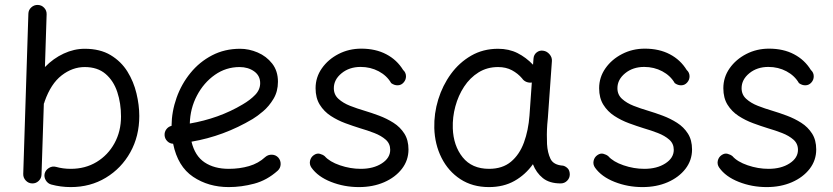

<svg xmlns="http://www.w3.org/2000/svg" viewBox="-20 -721 3342 770"><path d="M131.8 -701.2Q147 -700.7 157.2 -689.7Q167.5 -678.7 167 -663.6L160.2 -452.1Q193.8 -486.8 235.4 -506.1Q276.9 -525.4 319.8 -525.4Q381.3 -525.4 423.6 -500Q465.8 -474.6 491 -434.1Q516.1 -393.6 527.3 -346.4Q538.6 -299.3 538.6 -255.9Q538.6 -174.8 502.7 -110.4Q466.8 -45.9 404.5 -8.3Q342.3 29.3 263.7 29.3Q223.6 29.3 185.5 19Q171.4 15.1 163.6 2Q155.8 -11.2 159.2 -25.4Q163.1 -39.6 176.5 -47.6Q189.9 -55.7 204.6 -51.8Q232.4 -43.9 263.7 -43.9Q322.3 -43.9 367.7 -71.5Q413.1 -99.1 439.2 -146.7Q465.3 -194.3 465.3 -253.9Q465.3 -306.6 450.4 -351.8Q435.5 -397 403.3 -424.6Q371.1 -452.1 319.8 -452.1Q270.5 -452.1 227.3 -418.7Q184.1 -385.3 159.2 -314.5Q158.2 -309.6 155.8 -305.2L146.5 -21Q146 -5.9 135 4.6Q124 15.1 108.9 14.6Q93.8 14.2 83.3 2.9Q72.8 -8.3 73.2 -23.4L93.8 -666Q94.2 -681.2 105.5 -691.4Q116.7 -701.7 131.8 -701.2Z M1093.8 -36.6Q1050.8 2 999.5 15.6Q948.2 29.3 897.5 29.3Q815.9 29.3 754.4 -12Q692.9 -53.2 674.3 -144.5Q660.6 -145 650.9 -154.8Q641.1 -164.6 640.1 -178.2Q639.2 -191.9 647.2 -202.6Q655.3 -213.4 668 -216.3Q668.5 -273.4 688 -328.6Q707.5 -383.8 743.7 -428.2Q779.8 -472.7 830.3 -499Q880.9 -525.4 942.9 -525.4Q978.5 -525.4 1013.4 -510.5Q1048.3 -495.6 1071.5 -466.1Q1094.7 -436.5 1094.7 -393.1Q1094.7 -354.5 1076.9 -324.7Q1059.1 -294.9 1035.2 -274.7Q1011.2 -254.4 993.2 -243.7Q877.4 -174.8 748 -152.8Q761.7 -95.7 800.5 -69.8Q839.4 -43.9 897.5 -43.9Q940.9 -43.9 978.8 -54.9Q1016.6 -65.9 1043.9 -91.3Q1055.2 -101.1 1070.6 -100.6Q1085.9 -100.1 1096.2 -88.9Q1106 -77.6 1105.5 -62.3Q1105 -46.9 1093.8 -36.6ZM940.9 -452.1Q886.2 -452.1 841.6 -420.7Q796.9 -389.2 769.8 -337.6Q742.7 -286.1 741.2 -225.6Q798.3 -235.4 852.1 -254.6Q905.8 -273.9 953.1 -302.2Q983.4 -319.8 1003.4 -340.6Q1023.4 -361.3 1023.4 -387.7Q1023.4 -417.5 999.3 -434.8Q975.1 -452.1 940.9 -452.1Z M1598.6 -390.1Q1589.4 -379.4 1575.4 -378.9Q1561.5 -378.4 1548.8 -387.7Q1531.7 -417.5 1498.8 -435.1Q1465.8 -452.6 1426.3 -452.6Q1380.9 -452.6 1349.9 -427.2Q1318.8 -401.9 1318.8 -367.2Q1318.8 -341.3 1337.4 -324.5Q1356 -307.6 1384 -296.6Q1412.1 -285.6 1441.9 -276.9Q1469.7 -268.6 1500.5 -257.1Q1531.2 -245.6 1558.1 -228.5Q1585 -211.4 1601.6 -185.3Q1618.2 -159.2 1618.2 -121.6Q1618.2 -78.1 1591.8 -43.9Q1565.4 -9.8 1520.5 9.8Q1475.6 29.3 1419.4 29.3Q1360.4 29.3 1307.6 8.5Q1254.9 -12.2 1229 -48.8Q1220.2 -61.5 1223.4 -76.2Q1226.6 -90.8 1238.8 -99.1Q1251 -107.4 1262.7 -104.2Q1274.4 -101.1 1282.2 -94.7Q1301.8 -72.3 1343.3 -58.1Q1384.8 -43.9 1426.8 -43.9Q1477.5 -43.9 1511.2 -65.7Q1544.9 -87.4 1544.9 -120.1Q1544.9 -145 1526.9 -160.9Q1508.8 -176.8 1481.2 -187.5Q1453.6 -198.2 1424.8 -206.5Q1396.5 -215.3 1365.2 -226.8Q1334 -238.3 1306.6 -256.1Q1279.3 -273.9 1262.5 -301Q1245.6 -328.1 1245.6 -367.2Q1245.6 -411.1 1270.8 -447Q1295.9 -482.9 1337.6 -504.4Q1379.4 -525.9 1428.7 -525.9Q1486.3 -525.9 1529.1 -503.4Q1571.8 -481 1596.7 -440.4Q1607.9 -430.2 1608.2 -415.5Q1608.4 -400.9 1598.6 -390.1Z M2228.5 14.6Q2183.6 14.6 2157 -6.8Q2130.4 -28.3 2117.2 -62.5Q2087.4 -20.5 2043.5 4.4Q1999.5 29.3 1940.9 29.3Q1875 29.3 1826.4 -2.4Q1777.8 -34.2 1750.7 -88.1Q1723.6 -142.1 1721.7 -207.5Q1720.2 -265.6 1737.5 -322Q1754.9 -378.4 1788.3 -424.3Q1821.8 -470.2 1869.6 -497.8Q1917.5 -525.4 1977.5 -525.4Q2021 -525.4 2055.4 -508.1Q2089.8 -490.7 2117.7 -461.4L2119.6 -486.3Q2120.6 -501.5 2132.1 -510.7Q2143.6 -520 2158.7 -517.6Q2173.3 -515.6 2183.8 -503.4Q2194.3 -491.2 2193.4 -476.6L2177.2 -248.5Q2176.3 -235.4 2174.8 -222.2Q2173.3 -202.6 2173.1 -181.4Q2172.9 -160.2 2173.8 -143.1Q2175.8 -108.9 2187.7 -84Q2199.7 -59.1 2238.3 -56.6Q2248 -54.2 2256.3 -46.1Q2264.6 -38.1 2265.1 -22Q2265.1 -6.8 2254.4 3.9Q2243.7 14.6 2228.5 14.6ZM1941.4 -43.9Q1995.1 -43.9 2029.3 -72.5Q2063.5 -101.1 2081.3 -149.7Q2099.1 -198.2 2103.5 -258.3L2112.8 -390.1Q2102.1 -388.2 2091.1 -392.6Q2080.1 -397 2073.7 -406.7Q2057.1 -426.3 2033.2 -439.2Q2009.3 -452.1 1977.5 -452.1Q1933.6 -452.1 1899.2 -430.7Q1864.7 -409.2 1841.3 -373.5Q1817.9 -337.9 1806.2 -294.4Q1794.4 -251 1795.9 -206.5Q1798.3 -136.7 1835.4 -90.3Q1872.6 -43.9 1941.4 -43.9Z M2735.8 -390.1Q2726.6 -379.4 2712.6 -378.9Q2698.7 -378.4 2686 -387.7Q2668.9 -417.5 2636 -435.1Q2603 -452.6 2563.5 -452.6Q2518.1 -452.6 2487.1 -427.2Q2456.1 -401.9 2456.1 -367.2Q2456.1 -341.3 2474.6 -324.5Q2493.2 -307.6 2521.2 -296.6Q2549.3 -285.6 2579.1 -276.9Q2606.9 -268.6 2637.7 -257.1Q2668.5 -245.6 2695.3 -228.5Q2722.2 -211.4 2738.8 -185.3Q2755.4 -159.2 2755.4 -121.6Q2755.4 -78.1 2729 -43.9Q2702.6 -9.8 2657.7 9.8Q2612.8 29.3 2556.6 29.3Q2497.6 29.3 2444.8 8.5Q2392.1 -12.2 2366.2 -48.8Q2357.4 -61.5 2360.6 -76.2Q2363.8 -90.8 2376 -99.1Q2388.2 -107.4 2399.9 -104.2Q2411.6 -101.1 2419.4 -94.7Q2439 -72.3 2480.5 -58.1Q2522 -43.9 2564 -43.9Q2614.7 -43.9 2648.4 -65.7Q2682.1 -87.4 2682.1 -120.1Q2682.1 -145 2664.1 -160.9Q2646 -176.8 2618.4 -187.5Q2590.8 -198.2 2562 -206.5Q2533.7 -215.3 2502.4 -226.8Q2471.2 -238.3 2443.8 -256.1Q2416.5 -273.9 2399.7 -301Q2382.8 -328.1 2382.8 -367.2Q2382.8 -411.1 2408 -447Q2433.1 -482.9 2474.9 -504.4Q2516.6 -525.9 2565.9 -525.9Q2623.5 -525.9 2666.3 -503.4Q2709 -481 2733.9 -440.4Q2745.1 -430.2 2745.4 -415.5Q2745.6 -400.9 2735.8 -390.1Z M3233.9 -390.1Q3224.6 -379.4 3210.7 -378.9Q3196.8 -378.4 3184.1 -387.7Q3167 -417.5 3134 -435.1Q3101.1 -452.6 3061.5 -452.6Q3016.1 -452.6 2985.1 -427.2Q2954.1 -401.9 2954.1 -367.2Q2954.1 -341.3 2972.7 -324.5Q2991.2 -307.6 3019.3 -296.6Q3047.4 -285.6 3077.1 -276.9Q3105 -268.6 3135.7 -257.1Q3166.5 -245.6 3193.4 -228.5Q3220.2 -211.4 3236.8 -185.3Q3253.4 -159.2 3253.4 -121.6Q3253.4 -78.1 3227.1 -43.9Q3200.7 -9.8 3155.8 9.8Q3110.8 29.3 3054.7 29.3Q2995.6 29.3 2942.9 8.5Q2890.1 -12.2 2864.3 -48.8Q2855.5 -61.5 2858.6 -76.2Q2861.8 -90.8 2874 -99.1Q2886.2 -107.4 2897.9 -104.2Q2909.7 -101.1 2917.5 -94.7Q2937 -72.3 2978.5 -58.1Q3020 -43.9 3062 -43.9Q3112.8 -43.9 3146.5 -65.7Q3180.2 -87.4 3180.2 -120.1Q3180.2 -145 3162.1 -160.9Q3144 -176.8 3116.5 -187.5Q3088.9 -198.2 3060.1 -206.5Q3031.7 -215.3 3000.5 -226.8Q2969.2 -238.3 2941.9 -256.1Q2914.6 -273.9 2897.7 -301Q2880.9 -328.1 2880.9 -367.2Q2880.9 -411.1 2906 -447Q2931.2 -482.9 2972.9 -504.4Q3014.6 -525.9 3064 -525.9Q3121.6 -525.9 3164.3 -503.4Q3207 -481 3231.9 -440.4Q3243.2 -430.2 3243.4 -415.5Q3243.7 -400.9 3233.9 -390.1Z"/></svg>

Font: Mikhak Regular
Style: Regular
Weight: 400
Designer: Amin Abedi
Version: Version 3.3